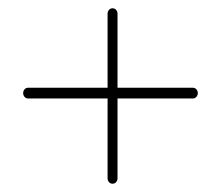

<svg xmlns="http://www.w3.org/2000/svg" viewBox="-20 -446 540 464"><path d="M264 -15V-208H446C453 -208 458 -214 458 -221C458 -228 453 -234 446 -234H264V-413C264 -420 259 -426 252 -426C245 -426 240 -420 240 -413V-234H48C41 -234 36 -228 36 -221C36 -214 41 -208 48 -208H240V-15C240 -8 245 -2 252 -2C259 -2 264 -8 264 -15Z"/></svg>

Font: LS
Style: Light
Weight: 300
Designer: BSozoo
Foundry: BSozoo
Version: Version 001.000